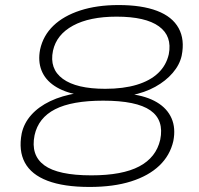

<svg xmlns="http://www.w3.org/2000/svg" viewBox="-20 -733 788 761"><path d="M335 8Q233 8 168.5 -16.5Q104 -41 78.5 -88.5Q53 -136 66 -204Q75 -245 104 -277.5Q133 -310 179 -332Q225 -354 287 -364V-358Q233 -368 196 -392.5Q159 -417 144.5 -454Q130 -491 139 -537Q151 -592 191.5 -631Q232 -670 298 -691.5Q364 -713 450 -713Q542 -713 602.5 -690Q663 -667 688 -621.5Q713 -576 700 -512Q692 -476 664.5 -444Q637 -412 595.5 -389Q554 -366 499 -355V-360Q561 -352 602 -327.5Q643 -303 660 -264Q677 -225 667 -174Q654 -117 611.5 -76.5Q569 -36 499.5 -14Q430 8 335 8ZM342 -38Q465 -38 532 -73.5Q599 -109 615 -179Q631 -257 576 -295.5Q521 -334 389 -334Q265 -334 198.5 -300Q132 -266 117 -197Q101 -118 155.5 -78Q210 -38 342 -38ZM397 -381Q469 -381 522 -397Q575 -413 607 -443.5Q639 -474 649 -518Q663 -590 610 -628.5Q557 -667 442 -667Q335 -667 269.5 -631.5Q204 -596 190 -532Q175 -460 229 -420.5Q283 -381 397 -381Z"/></svg>

Font: Nunito Sans 10pt Expanded ExtraLight
Style: Italic
Weight: 250
Width: 7
Italic angle: -9°
Designer: Vernon Adams
Foundry: Vernon Adams
Version: Version 3.101;gftools[0.9.27]